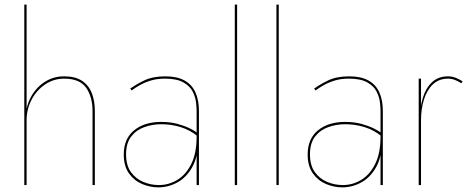

<svg xmlns="http://www.w3.org/2000/svg" viewBox="-20 -800 2035 830"><path d="M95 -780H85V0H95ZM380 -320V0H390V-320Q390 -365 376.5 -398.5Q363 -432 334 -451Q305 -470 257 -470Q210 -470 172 -445Q134 -420 112 -377.5Q90 -335 90 -280H95Q95 -328 116.5 -369Q138 -410 175 -435Q212 -460 257 -460Q325 -460 352.5 -420.5Q380 -381 380 -320Z M525 -133Q525 -181 547 -209.5Q569 -238 604 -250.5Q639 -263 677 -263Q721 -263 761 -250.5Q801 -238 833 -212V-225Q823 -234 800.5 -245Q778 -256 747 -264.5Q716 -273 677 -273Q604 -273 559.5 -236.5Q515 -200 515 -132Q515 -82 537.5 -50.5Q560 -19 594.5 -4.5Q629 10 664 10Q708 10 747 -11.5Q786 -33 811 -77.5Q836 -122 836 -190L830 -210Q830 -137 806.5 -90.5Q783 -44 746 -22Q709 0 667 0Q632 0 599.5 -13.5Q567 -27 546 -56Q525 -85 525 -133ZM549 -409Q565 -421 585.5 -432.5Q606 -444 632.5 -452Q659 -460 693 -460Q744 -460 772.5 -444Q801 -428 813 -404Q825 -380 827.5 -357Q830 -334 830 -320V0H840V-320Q840 -368 824.5 -401.5Q809 -435 777 -452.5Q745 -470 695 -470Q640 -470 604 -452.5Q568 -435 543 -417Z M995 -780V0H1005V-780Z M1175 -780V0H1185V-780Z M1320 -133Q1320 -181 1342 -209.5Q1364 -238 1399 -250.5Q1434 -263 1472 -263Q1516 -263 1556 -250.5Q1596 -238 1628 -212V-225Q1618 -234 1595.5 -245Q1573 -256 1542 -264.5Q1511 -273 1472 -273Q1399 -273 1354.5 -236.5Q1310 -200 1310 -132Q1310 -82 1332.5 -50.5Q1355 -19 1389.5 -4.5Q1424 10 1459 10Q1503 10 1542 -11.5Q1581 -33 1606 -77.5Q1631 -122 1631 -190L1625 -210Q1625 -137 1601.5 -90.5Q1578 -44 1541 -22Q1504 0 1462 0Q1427 0 1394.5 -13.5Q1362 -27 1341 -56Q1320 -85 1320 -133ZM1344 -409Q1360 -421 1380.5 -432.5Q1401 -444 1427.5 -452Q1454 -460 1488 -460Q1539 -460 1567.5 -444Q1596 -428 1608 -404Q1620 -380 1622.5 -357Q1625 -334 1625 -320V0H1635V-320Q1635 -368 1619.5 -401.5Q1604 -435 1572 -452.5Q1540 -470 1490 -470Q1435 -470 1399 -452.5Q1363 -435 1338 -417Z M1800 -460H1790V0H1800ZM1974 -440 1980 -448Q1967 -457 1950.5 -463.5Q1934 -470 1917 -470Q1875 -470 1848 -445Q1821 -420 1808 -377.5Q1795 -335 1795 -280H1800Q1800 -328 1812.5 -369Q1825 -410 1851 -435Q1877 -460 1917 -460Q1932 -460 1946.5 -454.5Q1961 -449 1974 -440Z"/></svg>

Font: Jost Thin
Style: Regular
Weight: 250
Version: Version 3.710